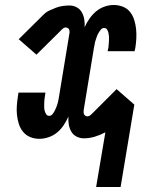

<svg xmlns="http://www.w3.org/2000/svg" viewBox="-20 -548 640 769"><path d="M365 201 402 -18Q381 -7 359.5 -0.5Q338 6 316 6Q300 6 286.5 -1Q273 -8 265.5 -21Q258 -34 255.5 -49.5Q253 -65 254 -81Q246 -63 235 -46.5Q224 -30 209 -17.5Q194 -5 175 1.5Q156 8 138 8Q118 8 101 1Q84 -6 72.5 -20Q61 -34 55.5 -51.5Q50 -69 48 -87.5Q46 -106 47.5 -125.5Q49 -145 52 -164L54 -177H162L160 -164Q159 -157 158 -149Q157 -141 157 -133.5Q157 -126 157 -118.5Q157 -111 159 -104Q161 -97 165 -90.5Q169 -84 177 -84Q185 -84 190.5 -91Q196 -98 199.5 -105Q203 -112 206 -119.5Q209 -127 211 -134.5Q213 -142 214.5 -150Q216 -158 217 -165L258 -414Q259 -418 258.5 -422.5Q258 -427 256.5 -430.5Q255 -434 251 -436Q247 -438 243 -438Q239 -438 235.5 -436Q232 -434 228 -430Q228 -430 227 -430Q227 -429 226 -428L126 -329L55 -391L155 -490Q165 -500 178 -506Q191 -512 204 -517Q217 -522 231 -524Q245 -526 258 -526Q274 -526 287 -519Q300 -512 307.5 -499Q315 -486 317.5 -470.5Q320 -455 319 -439Q327 -457 338.5 -473.5Q350 -490 365 -502.5Q380 -515 398.5 -521.5Q417 -528 435 -528Q455 -528 472.5 -521Q490 -514 501 -500Q512 -486 517.5 -468.5Q523 -451 525 -432.5Q527 -414 526 -394.5Q525 -375 522 -356L519 -343H411L414 -356Q415 -363 415.5 -371Q416 -379 416.5 -386.5Q417 -394 416.5 -401.5Q416 -409 414.5 -416Q413 -423 409 -429.5Q405 -436 397 -436Q389 -436 383.5 -429Q378 -422 374 -415Q370 -408 367.5 -400.5Q365 -393 362.5 -385.5Q360 -378 359 -370Q358 -362 356 -355L315 -106Q315 -102 315 -97.5Q315 -93 317 -89.5Q319 -86 322.5 -84Q326 -82 330 -82Q334 -82 338 -84Q342 -86 346 -90Q346 -90 346 -91Q347 -91 348 -92L447 -191L518 -129L463 201Z"/></svg>

Font: Iosevka Etoile Semibold
Style: Italic
Weight: 600
Italic angle: -9°
Designer: Belleve Invis
Foundry: Belleve Invis
Version: Version 22.1.2; ttfautohint (v1.8.4)